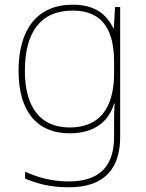

<svg xmlns="http://www.w3.org/2000/svg" viewBox="-20 -624 623 818"><path d="M290 -604C136 -604 59 -496 59 -322C59 -147 140 -56 276 -56C375 -56 442 -100 466 -183H468C466 -144 466 -122 466 -83V-41C466 74 414 149 273 149C198 149 135 130 87 107V137C135 157 192 174 273 174C433 174 492 86 492 -41V-594H470L465 -503H463C435 -561 387 -604 290 -604ZM290 -579C425 -579 466 -485 466 -360V-312C466 -202 432 -81 276 -81C154 -81 86 -165 86 -322C86 -483 150 -579 290 -579Z"/></svg>

Font: Noto Sans Malayalam UI Thin
Style: Regular
Weight: 100
Designer: Jelle Bosma - Monotype Design Team
Foundry: Monotype Imaging Inc.
Version: Version 2.104